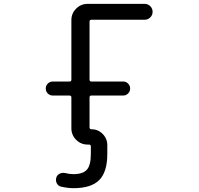

<svg xmlns="http://www.w3.org/2000/svg" viewBox="-20 -775 1040 1002"><path d="M457 -100.6Q491.2 -100.6 515.6 -76.2Q540 -51.8 540 -17.6V28.3Q540 122.1 498 164.6Q456.1 207 363.3 207Q334 207 299.8 199.2Q284.2 196.3 276.9 182.6Q269.5 168.9 273.4 153.3Q277.3 138.7 290.5 131.8Q303.7 125 319.3 127.9Q341.8 133.8 362.3 133.8Q413.1 133.8 433.6 110.4Q454.1 86.9 454.1 28.3V-10.7Q454.1 -20.5 444.3 -20.5H440.4H437.5Q402.3 -20.5 377.4 -45.4Q352.5 -70.3 352.5 -105.5V-266.6Q352.5 -276.4 342.8 -276.4H255.9Q240.2 -276.4 229.5 -287.1Q218.8 -297.9 218.8 -313Q218.8 -328.1 229.5 -338.9Q240.2 -349.6 255.9 -349.6H342.8Q352.5 -349.6 352.5 -359.4V-669.9Q352.5 -705.1 377.4 -730Q402.3 -754.9 437.5 -754.9H734.4Q752 -754.9 764.2 -742.7Q776.4 -730.5 776.4 -713.4Q776.4 -696.3 764.2 -684.1Q752 -671.9 734.4 -671.9H457Q447.3 -671.9 447.3 -662.1V-359.4Q447.3 -349.6 457 -349.6H623Q637.7 -349.6 648.4 -338.9Q659.2 -328.1 659.2 -313Q659.2 -297.9 648.4 -287.1Q637.7 -276.4 623 -276.4H457Q447.3 -276.4 447.3 -266.6V-110.4Q447.3 -100.6 457 -100.6Z"/></svg>

Font: Rounded-X Mgen+ 2m regular
Style: Regular
Weight: 400
Designer: [Source Han Sans]
Ryoko NISHIZUKA  (kana & ideographs); Paul D. Hunt (Latin, Greek & Cyrillic); Wenlong ZHANG  (bopomofo
Version: Version 1.059.20150602